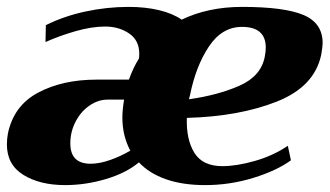

<svg xmlns="http://www.w3.org/2000/svg" viewBox="-27 -527 956 557"><path d="M-7 -108Q-7 -124 -4 -140Q13 -221 84 -258.5Q155 -296 253 -296H347Q360 -332 376 -357Q377 -362 377 -371Q377 -410 347.5 -430Q318 -450 278 -450Q239 -450 192 -436.5Q145 -423 105 -405L106 -454Q158 -480 220.5 -493.5Q283 -507 346 -507Q395 -507 434.5 -497.5Q474 -488 500 -470Q577 -507 675 -507Q798 -507 853.5 -483.5Q909 -460 909 -402Q909 -393 905 -369Q886 -276 776.5 -232.5Q667 -189 515 -185Q513 -122 537 -83.5Q561 -45 618 -45Q659 -45 712 -60Q765 -75 808 -104L817 -62Q776 -32 708 -11Q640 10 568 10Q503 10 454.5 -7Q406 -24 376 -56Q339 -25 280 -7.5Q221 10 162 10Q89 10 41 -19.5Q-7 -49 -7 -108ZM741 -362Q744 -377 744 -389Q744 -449 675 -449Q617 -449 579 -392Q541 -335 524 -250L521 -239Q606 -251 668 -278.5Q730 -306 741 -362ZM351 -90Q328 -133 328 -186Q328 -208 333 -238H285Q258 -238 233 -221Q208 -204 192.5 -174.5Q177 -145 177 -111Q177 -52 236 -52Q262 -52 293 -63Q324 -74 351 -90Z"/></svg>

Font: Trirong Black
Style: Italic
Weight: 900
Italic angle: -12°
Designer: Katatrad Team
Foundry: CadsonDemak
Version: Version 1.001